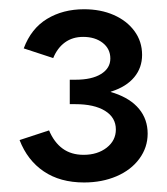

<svg xmlns="http://www.w3.org/2000/svg" viewBox="-20 -836 355 407"><path d="M21.5 -539.1 84 -559.6Q94.7 -534.2 112.8 -521Q130.9 -507.8 157.2 -507.8Q186.5 -507.8 206.1 -522.9Q225.6 -538.1 225.6 -561.5Q225.6 -586.9 202.6 -601.1Q179.7 -615.2 139.6 -615.2H127.9V-667H139.6Q174.8 -667 194.3 -679.2Q213.9 -691.4 213.9 -711.9Q213.9 -732.4 197.8 -745.1Q181.6 -757.8 156.2 -757.8Q133.8 -757.8 117.7 -746.1Q101.6 -734.4 92.8 -712.9L30.3 -733.4Q45.9 -775.4 79.6 -795.9Q113.3 -816.4 158.2 -816.4Q193.4 -816.4 221.2 -804.2Q249 -792 265.1 -770Q281.2 -748 281.2 -719.7Q281.2 -692.4 264.6 -672.4Q248 -652.3 216.3 -642.1Q184.6 -631.8 139.6 -631.8H127.9L214.8 -650.4V-631.8L127.9 -650.4H139.6Q187.5 -650.4 222.2 -638.7Q256.8 -627 274.9 -605Q293 -583 293 -552.7Q293 -523.4 275.4 -499.5Q257.8 -475.6 227.1 -462.4Q196.3 -449.2 158.2 -449.2Q107.4 -449.2 72.8 -472.7Q38.1 -496.1 21.5 -539.1Z"/></svg>

Font: Wanted Sans Std Variable
Style: Regular
Weight: 400
Designer: Original Design by Kil Hyung-jin and Kang Hanbin, Wanted Lab, Inc;
Foundry: Wanted Lab, Inc.
Version: Version 1.003;Glyphs 3.2 (3227)